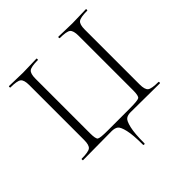

<svg xmlns="http://www.w3.org/2000/svg" viewBox="-211 -789 1145 1145"><g transform="rotate(-45 361.0 -216.5)"><path d="M354 187Q354 105 344 62Q334 19 319.5 8.5Q305 -2 278 -2L36 0Q34 0 34 -6Q34 -12 36 -12Q93 -12 109.5 -24.5Q126 -37 126 -81V-544Q126 -587 109.5 -600Q93 -613 36 -613Q34 -613 34 -619Q34 -625 36 -625Q51 -625 90 -623.5Q129 -622 152 -622Q177 -622 215.5 -623.5Q254 -625 268 -625Q270 -625 270 -619Q270 -613 268 -613Q211 -613 195 -600Q179 -587 179 -544V-83Q179 -37 190 -29Q201 -21 264 -21H451Q518 -21 530 -29Q542 -37 542 -83V-544Q542 -587 526 -600Q510 -613 453 -613Q450 -613 450 -619Q450 -625 453 -625Q467 -625 505.5 -623.5Q544 -622 568 -622Q592 -622 631 -623.5Q670 -625 684 -625Q687 -625 687 -619Q687 -613 684 -613Q627 -613 610.5 -600Q594 -587 594 -544V-81Q594 -37 610.5 -24.5Q627 -12 684 -12Q687 -12 687 -6Q687 0 684 0L439 -2Q414 -2 400 8.5Q386 19 376 62Q366 105 366 187Q366 192 360 192Q354 192 354 187Z"/></g></svg>

Font: t
Style: Regular
Weight: 300
Designer: Christian Thalmann (Catharsis Fonts)
Version: Version 1.000;PS 002.000;hotconv 1.0.88;makeotf.lib2.5.64775